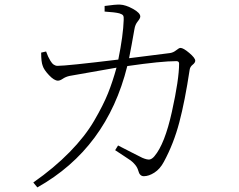

<svg xmlns="http://www.w3.org/2000/svg" viewBox="-20 -776 1040 836"><path d="M435.5 -725.6V-750Q483.4 -756.8 502.9 -755.9Q527.3 -754.9 559.1 -737.3Q590.8 -719.7 590.8 -704.1Q590.8 -696.3 579.6 -682.6Q568.4 -668.9 565.4 -649.4Q552.7 -576.2 542 -522.5Q696.3 -542 719.7 -544.9Q734.4 -546.9 747.1 -557.1Q759.8 -567.4 765.6 -567.4Q778.3 -567.4 804.2 -545.4Q830.1 -523.4 830.1 -511.7Q830.1 -502.9 818.8 -494.1Q807.6 -485.4 805.7 -471.7Q785.2 -335.9 760.7 -243.2Q736.3 -150.4 693.4 -71.3Q676.8 -40 652.3 -24.4Q627.9 -8.8 606.4 -8.8Q587.9 -8.8 582 -33.2Q578.1 -46.9 568.4 -58.6Q558.6 -70.3 549.3 -77.1Q540 -84 517.1 -98.6Q494.1 -113.3 481.4 -122.1L494.1 -142.6Q511.7 -133.8 551.3 -113.3Q590.8 -92.8 599.6 -88.9Q620.1 -80.1 630.9 -81.5Q641.6 -83 652.3 -95.7Q697.3 -148.4 728.5 -289.6Q759.8 -430.7 759.8 -499Q759.8 -509.8 748 -509.8Q682.6 -509.8 534.2 -488.3Q445.3 -129.9 142.6 40L125 18.6Q215.8 -44.9 283.2 -113.8Q350.6 -182.6 390.1 -250.5Q429.7 -318.4 450.2 -369.6Q470.7 -420.9 487.3 -481.4Q468.8 -478.5 282.2 -445.3Q265.6 -441.4 253.4 -433.1Q241.2 -424.8 232.4 -424.8Q215.8 -424.8 193.4 -448.7Q170.9 -472.7 166 -489.3Q159.2 -505.9 159.2 -546.9L180.7 -551.8Q186.5 -536.1 189.5 -529.8Q192.4 -523.4 199.2 -511.7Q206.1 -500 213.9 -494.6Q221.7 -489.3 230.5 -489.3Q270.5 -489.3 495.1 -516.6Q516.6 -623 518.6 -689.5Q519.5 -703.1 516.1 -708.5Q512.7 -713.9 500 -717.8Q481.4 -722.7 435.5 -725.6Z"/></svg>

Font: GenYoMin TW TTF ExtraLight
Style: Regular
Weight: 250
Version: Version 1.300